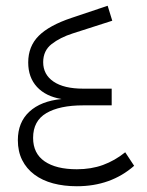

<svg xmlns="http://www.w3.org/2000/svg" viewBox="-20 -636 509 667"><path d="M247 11Q202 11 164.5 1Q127 -9 99.5 -29.5Q72 -50 57 -80Q42 -110 42 -149Q42 -211 82 -248Q122 -285 194 -292Q139 -301 108.5 -334Q78 -367 78 -419Q78 -475 114.5 -511.5Q151 -548 229 -574L354 -616L370 -564L233 -520Q189 -506 159.5 -483Q130 -460 130 -420Q130 -377 166 -352.5Q202 -328 269 -328H368V-270H269Q187 -270 141 -243Q95 -216 95 -157Q95 -103 135 -75.5Q175 -48 247 -48Q297 -48 338 -63Q379 -78 415 -107L446 -60Q365 11 247 11Z"/></svg>

Font: IBM Plex Sans Arabic Light
Style: Regular
Weight: 300
Designer: Mike Abbink, Paul van der Laan, Pieter van Rosmalen, Wael Morcos, Khajak Apelian
Foundry: Bold Monday
Version: Version 1.2